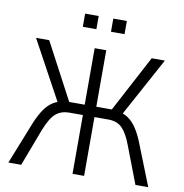

<svg xmlns="http://www.w3.org/2000/svg" viewBox="-94 -973 1018 1061"><g transform="rotate(10 415.5 -442.0)"><path d="M23 0 119 -241Q138 -286 159 -316.5Q180 -347 206.5 -364Q233 -381 266 -384L240 -363L54 -705H128L305 -371L288 -388H383V-705H448V-388H543L526 -371L703 -705H777L591 -363L566 -384Q602 -380 629 -361Q656 -342 676 -311.5Q696 -281 712 -242L808 0H736L656 -209Q633 -271 604.5 -300.5Q576 -330 526 -330H448V0H383V-330H306Q262 -330 232 -305Q202 -280 174 -209L95 0ZM456 -810V-884H532V-810ZM298 -810V-884H374V-810Z"/></g></svg>

Font: Nunito Sans 7pt Condensed Light
Style: Regular
Weight: 300
Width: 3
Designer: Vernon Adams
Foundry: Vernon Adams
Version: Version 3.101;gftools[0.9.27]